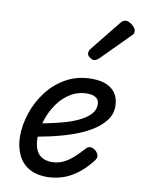

<svg xmlns="http://www.w3.org/2000/svg" viewBox="-94 -907 725 989"><g transform="rotate(10 268.5 -412.5)"><path d="M221 19Q161 19 123 -5.5Q85 -30 67 -72Q49 -114 49 -164Q49 -224 70 -286.5Q91 -349 131 -401.5Q171 -454 229.5 -486.5Q288 -519 363 -519Q412 -519 443.5 -504Q475 -489 490.5 -462.5Q506 -436 506 -400Q506 -358 480 -324.5Q454 -291 410.5 -265Q367 -239 312.5 -220.5Q258 -202 201 -189.5Q144 -177 91 -169L100 -240Q133 -245 175 -253.5Q217 -262 259 -273.5Q301 -285 336.5 -302Q372 -319 393.5 -341.5Q415 -364 415 -393Q415 -418 398 -429Q381 -440 353 -440Q304 -440 264 -415Q224 -390 196.5 -349.5Q169 -309 154 -261.5Q139 -214 139 -170Q139 -138 148.5 -113Q158 -88 179 -74.5Q200 -61 233 -61Q266 -61 293.5 -74.5Q321 -88 345.5 -110.5Q370 -133 394 -160Q406 -174 422 -170Q438 -166 448 -155Q458 -144 459.5 -132Q461 -120 449 -105Q411 -57 372.5 -30Q334 -3 296 8Q258 19 221 19ZM354 -616Q345 -616 332.5 -625.5Q320 -635 320 -646Q320 -653 322.5 -659Q325 -665 330 -671L453 -824Q462 -836 469 -840Q476 -844 484 -844Q494 -844 506.5 -837Q519 -830 528 -819Q537 -808 537 -796Q537 -788 533.5 -783Q530 -778 524 -773L383 -631Q368 -616 354 -616Z"/></g></svg>

Font: Playwrite US Trad
Style: Regular
Weight: 400
Designer: Veronika Burian, José Scaglione
Foundry: TypeTogether
Version: Version 1.002